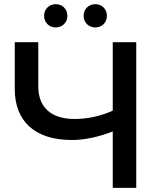

<svg xmlns="http://www.w3.org/2000/svg" viewBox="-20 -903 779 923"><path d="M635 -700H522V-371C462 -344 399 -331 338 -331C227 -331 164 -386 164 -488V-700H51V-475C51 -318 150 -230 325 -230C386 -230 452 -244 522 -271V0H635ZM438 -771C469 -771 494 -794 494 -827C494 -860 469 -883 438 -883C407 -883 382 -860 382 -827C382 -794 407 -771 438 -771ZM248 -771C279 -771 304 -794 304 -827C304 -860 279 -883 248 -883C217 -883 192 -860 192 -827C192 -794 217 -771 248 -771Z"/></svg>

Font: Montserrat-Alt1 SemBd
Style: Regular
Weight: 600
Designer: Differentunic
Foundry: Differentunic
Version: Version 7.222